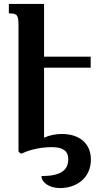

<svg xmlns="http://www.w3.org/2000/svg" viewBox="-20 -780 521 976"><path d="M441 -436V-492H204V-760H25V-712C68 -712 74 -704 74 -649V-10L84 0H92C135 -21 192 -32 244 -32C299 -32 327 -13 327 29C327 85 289 115 191 115C191 146 228 176 285 176C370 176 442 124 442 31C442 -49 386 -99 294 -99C262 -99 230 -92 204 -80V-436Z"/></svg>

Font: Noto Serif Armenian Condensed
Style: Bold
Weight: 700
Width: 3
Designer: Monotype Design Team
Foundry: Monotype Imaging Inc.
Version: Version 2.008